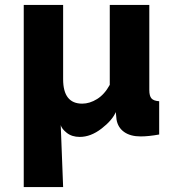

<svg xmlns="http://www.w3.org/2000/svg" viewBox="-20 -545 724 778"><path d="M76.2 -524.9H235.8V-224.1Q235.8 -125 313 -125Q343.3 -125 373.3 -143.6Q403.3 -162.1 424.8 -201.2V-524.9H585V-180.2Q585 -156.2 593.8 -146.2Q602.5 -136.2 625 -134.8V0Q582 7.8 549.8 7.8Q508.3 7.8 482.9 -10.3Q457.5 -28.3 452.1 -61L449.2 -90.8Q434.6 -57.1 391.1 -23.7Q347.7 9.8 303.2 9.8Q271.5 9.8 250.7 -6.6Q230 -22.9 226.1 -38.1L235.8 212.9H76.2Z"/></svg>

Font: Rawline ExtraBold
Style: Regular
Weight: 800
Designer: Matt McInerney, Pablo Impallari, Rodrigo Fuenzalida
Foundry: Matt McInerney, Pablo Impallari, Rodrigo Fuenzalida
Version: Version 4.020;PS 004.020;hotconv 1.0.88;makeotf.lib2.5.64775